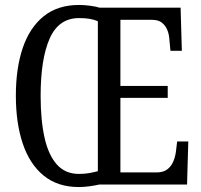

<svg xmlns="http://www.w3.org/2000/svg" viewBox="-20 -745 812 775"><path d="M298 10Q213 10 156.5 -36Q100 -82 72 -165Q44 -248 44 -359Q44 -470 72 -552Q100 -634 156.5 -679.5Q213 -725 299 -725Q319 -725 342.5 -722Q366 -719 382 -714H709L714 -540H668L664 -582Q663 -605 655.5 -623.5Q648 -642 633.5 -653.5Q619 -665 594 -665H466V-398H657V-350H466V-49H612Q638 -49 654 -60.5Q670 -72 678.5 -91Q687 -110 690 -132L695 -174H740L735 0H380Q363 4 340.5 7Q318 10 298 10ZM298 -43Q322 -43 341 -46.5Q360 -50 375 -54V-659Q360 -666 341.5 -669Q323 -672 299 -672Q217 -672 180.5 -589.5Q144 -507 144 -358Q144 -259 160 -188.5Q176 -118 210 -80.5Q244 -43 298 -43Z"/></svg>

Font: Noto Serif Khmer ExtraCondensed
Style: Regular
Weight: 400
Width: 2
Designer: Danh Hong and the Monotype Design Team
Foundry: Monotype Imaging Inc.
Version: Version 2.004